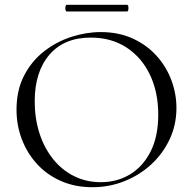

<svg xmlns="http://www.w3.org/2000/svg" viewBox="-20 -770 806 802"><path d="M366 12Q294 12 235.5 -13.5Q177 -39 135.5 -84Q94 -129 71.5 -187.5Q49 -246 49 -312Q49 -393 80.5 -454Q112 -515 164 -555.5Q216 -596 278 -616Q340 -636 401 -636Q475 -636 533.5 -609.5Q592 -583 633 -538Q674 -493 695.5 -436Q717 -379 717 -319Q717 -249 689 -189Q661 -129 612.5 -84Q564 -39 500.5 -13.5Q437 12 366 12ZM401 -9Q469 -9 523 -41.5Q577 -74 609 -137Q641 -200 641 -291Q641 -385 606.5 -457.5Q572 -530 508.5 -571.5Q445 -613 359 -613Q248 -613 186.5 -541.5Q125 -470 125 -347Q125 -276 144.5 -214.5Q164 -153 201 -106.5Q238 -60 289 -34.5Q340 -9 401 -9ZM259 -722Q255 -722 253.5 -729Q252 -736 253.5 -743Q255 -750 259 -750H510Q515 -750 516 -743Q517 -736 516 -729Q515 -722 510 -722Z"/></svg>

Font: Cormorant Light
Style: Regular
Weight: 400
Version: Version 4.000